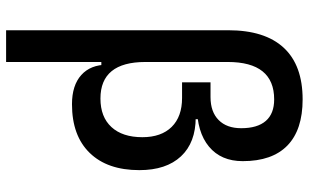

<svg xmlns="http://www.w3.org/2000/svg" viewBox="-210 -572 1007 626"><g transform="rotate(90 293.0 -258.5)"><path d="M319.3 9.8Q257.8 9.8 224.1 -20.5Q190.4 -50.8 190.4 -105.5L207 -85.9H161.6Q78.1 -139.6 78.1 -229.5V-499.5Q78.1 -619.1 135.3 -680.7Q192.4 -742.2 303.7 -742.2Q402.8 -742.2 453.9 -692.6Q504.9 -643.1 504.9 -546.9Q504.9 -476.1 457.5 -436.8Q410.2 -397.5 324.2 -397.5H248V-441.9H295.9Q344.2 -441.9 370.8 -468.3Q397.5 -494.6 397.5 -542Q397.5 -594.7 373.8 -622.1Q350.1 -649.4 303.7 -649.4Q181.6 -649.4 181.6 -498V-229.5Q181.6 -83 300.8 -83Q360.8 -83 393.8 -118.9Q426.8 -154.8 426.8 -219.7Q426.8 -281.2 393.3 -315.2Q359.9 -349.1 298.8 -349.1H248V-393.6H362.3Q444.3 -393.6 489.3 -345.5Q534.2 -297.4 534.2 -210Q534.2 -105.5 478 -47.9Q421.9 9.8 319.3 9.8ZM78.1 224.6V-345.7H181.6V224.6ZM248 -370.1V-418H368.2V-370.1Z"/></g></svg>

Font: Cascadia Code
Style: Regular
Weight: 400
Monospace: yes
Designer: Aaron Bell
Foundry: Saja Typeworks
Version: Version 2106.017